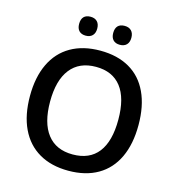

<svg xmlns="http://www.w3.org/2000/svg" viewBox="-129 -1015 1044 1135"><g transform="rotate(15 392.5 -447.0)"><path d="M392.1 9.8Q287.6 9.8 212.9 -33.7Q138.2 -77.1 98.9 -159.9Q59.6 -242.7 59.6 -358.9Q59.6 -474.1 98.9 -556.4Q138.2 -638.7 213.1 -681.9Q288.1 -725.1 393.1 -725.1Q498.5 -725.1 572.8 -682.1Q647 -639.2 685.5 -556.6Q724.1 -474.1 724.1 -357.9Q724.1 -241.7 685.3 -159.2Q646.5 -76.7 572 -33.4Q497.6 9.8 392.1 9.8ZM392.1 -89.8Q495.1 -89.8 547.9 -157.7Q600.6 -225.6 600.6 -357.9Q600.6 -489.7 547.6 -557.9Q494.6 -626 393.1 -626Q291 -626 237.1 -557.1Q183.1 -488.3 183.1 -357.9Q183.1 -227.5 236.6 -158.7Q290 -89.8 392.1 -89.8ZM438.5 -845.7Q438.5 -874.5 452.6 -889.2Q466.8 -903.8 493.7 -903.8Q520.5 -903.8 535.2 -888.4Q549.8 -873 549.8 -845.7Q549.8 -818.4 535.2 -803.2Q520.5 -788.1 493.7 -788.1Q467.3 -788.1 452.9 -803.2Q438.5 -818.4 438.5 -845.7ZM230 -845.7Q230 -874.5 244.1 -889.2Q258.3 -903.8 285.2 -903.8Q311.5 -903.8 326.2 -888.7Q340.8 -873.5 340.8 -845.7Q340.8 -818.4 326.2 -803.2Q311.5 -788.1 285.2 -788.1Q258.8 -788.1 244.4 -803Q230 -817.9 230 -845.7Z"/></g></svg>

Font: Viking Open Sans Light
Style: Bold
Weight: 600
Foundry: Ascender Corporation
Version: Version 2.001